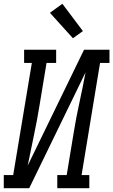

<svg xmlns="http://www.w3.org/2000/svg" viewBox="-46 -999 601 1019"><path d="M-26 0V-70H24L123 -665H82V-735H252V-665H201L164 -441Q151 -360 134 -280.5Q117 -201 101 -120L400 -735H535V-665H485L387 -70H428V0H258V-70H308L345 -294Q358 -375 375.5 -454.5Q393 -534 408 -615L109 0ZM341 -796 219 -931 285 -979 394 -834Z"/></svg>

Font: Iosevka Gothic
Style: Italic
Weight: 400
Italic angle: -9°
Monospace: yes
Designer: Belleve Invis
Foundry: Belleve Invis
Version: Version 15.5.1; ttfautohint (v1.8.4)